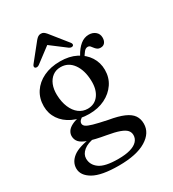

<svg xmlns="http://www.w3.org/2000/svg" viewBox="-220 -800 1052 1170"><g transform="rotate(-30 306.0 -215.0)"><path d="M349 -22Q286 -35 252.8 -44.5Q219.5 -54 207.5 -63.2Q195.5 -72.5 195.5 -84.5Q195.5 -95.5 204.2 -105Q213 -114.5 229 -122.5L216 -128.5Q174 -121 150 -108.5Q126 -96 116 -80.2Q106 -64.5 106 -48Q106 -23.5 121 -5.8Q136 12 176.2 26.2Q216.5 40.5 292.5 53.5Q348 63 379.5 74.5Q411 86 423.5 100.5Q436 115 436 134.5Q436 159 419 177.2Q402 195.5 368.5 205.2Q335 215 283.5 215Q191 215 152.5 187.2Q114 159.5 114 115Q114 85 142.2 61.2Q170.5 37.5 225 30.5L213 17.5Q114 29.5 73 61Q32 92.5 32 137.5Q32 187 88.5 219.5Q145 252 267 252Q392 252 458.8 211.2Q525.5 170.5 525.5 106Q525.5 72 508.8 47.5Q492 23 453.2 6Q414.5 -11 349 -22ZM380 -421.5 408.5 -415Q424 -441 435.8 -455.8Q447.5 -470.5 463 -470.5Q472.5 -470.5 478.8 -463.8Q485 -457 491.2 -448.2Q497.5 -439.5 506.5 -432.8Q515.5 -426 530 -426Q549 -426 559.5 -439Q570 -452 570 -474Q570 -500 551.2 -515.8Q532.5 -531.5 505 -531.5Q472.5 -531.5 445.5 -509.5Q418.5 -487.5 396.5 -447.5ZM484 -297Q484 -347.5 457.8 -388.5Q431.5 -429.5 384 -453.8Q336.5 -478 272 -478Q205.5 -478 155.5 -454Q105.5 -430 77.8 -387.8Q50 -345.5 50 -290Q50 -239 77.2 -198.5Q104.5 -158 153.5 -134.5Q202.5 -111 268.5 -111Q330.5 -111 379 -135Q427.5 -159 455.8 -200.8Q484 -242.5 484 -297ZM256.5 -446Q311 -446.5 344 -400.8Q377 -355 379 -281Q381 -219 353.2 -181.2Q325.5 -143.5 276.5 -143Q241.5 -143 214.5 -163.5Q187.5 -184 171.5 -221.8Q155.5 -259.5 154 -310Q153 -350 165.2 -380.5Q177.5 -411 201 -428.5Q224.5 -446 256.5 -446ZM275.5 -618.5H235L361 -523Q369 -518 376 -517.5Q383 -517 388 -520.5Q392 -524 392 -530Q392 -536 386 -543.5L291.5 -661.5Q282.5 -672 274.8 -677.2Q267 -682.5 255.5 -682.5Q244 -682.5 235.8 -677.2Q227.5 -672 218.5 -661.5L124 -543.5Q118 -536 118 -530Q118 -524 122 -520.5Q127.5 -517 134.5 -517.5Q141.5 -518 149 -523Z"/></g></svg>

Font: Fraunces 17pt
Style: Regular
Weight: 400
Version: Version 1.000;[b76b70a41]